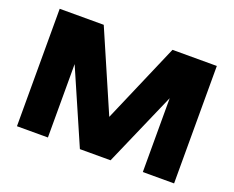

<svg xmlns="http://www.w3.org/2000/svg" viewBox="-125 -1015 1496 1229"><g transform="rotate(20 623.0 -400.0)"><path d="M88.1 0H299V-500L516.8 0H725.7L945.5 -503V0H1158.4V-800H856.4L622.8 -258.4L388.1 -800H88.1Z"/></g></svg>

Font: Calandify
Style: Semi Bold
Weight: 700
Designer: Brittany Allen
Foundry: Brittany Allen
Version: Version 1.0; ttfautohint (v1.8.4.7-5d5b)